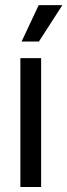

<svg xmlns="http://www.w3.org/2000/svg" viewBox="-20 -748 269 768"><path d="M61.5 0V-515.6H144.5V0ZM66.4 -582 134.8 -727.5H229.5L135.7 -582Z"/></svg>

Font: Inter Khmer Looped
Style: Regular
Weight: 400
Designer: Rasmus Andersson, Sovichet Tep
Foundry: Anagata Design
Version: Version 1.000